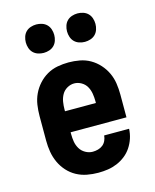

<svg xmlns="http://www.w3.org/2000/svg" viewBox="-113 -815 725 900"><g transform="rotate(-15 250.0 -365.5)"><path d="M252 8Q225 8 198 3Q171 -2 147 -15Q123 -28 104.5 -48.5Q86 -69 74.5 -94Q63 -119 58.5 -146Q54 -173 54 -200V-320Q54 -347 58 -374Q62 -401 73.5 -425.5Q85 -450 103.5 -470.5Q122 -491 145.5 -504.5Q169 -518 196 -523Q223 -528 250 -528Q277 -528 304 -523Q331 -518 354.5 -504.5Q378 -491 396.5 -470.5Q415 -450 426.5 -425.5Q438 -401 442 -374Q446 -347 446 -320V-209H175V-200Q175 -181 178 -163Q181 -145 190.5 -129Q200 -113 217 -103.5Q234 -94 252 -94Q265 -94 278 -97.5Q291 -101 301 -109Q311 -117 316.5 -129Q322 -141 323 -154H444Q443 -130 435.5 -107.5Q428 -85 415 -65.5Q402 -46 383.5 -31.5Q365 -17 343.5 -8Q322 1 299 4.5Q276 8 252 8ZM175 -311H325V-320Q325 -338 322 -356.5Q319 -375 310 -391Q301 -407 284.5 -416.5Q268 -426 250 -426Q232 -426 215.5 -416.5Q199 -407 190 -391Q181 -375 178 -356.5Q175 -338 175 -320ZM350 -601Q336 -601 322.5 -605.5Q309 -610 299.5 -619.5Q290 -629 285.5 -642.5Q281 -656 281 -670Q281 -684 285.5 -697.5Q290 -711 299.5 -720.5Q309 -730 322.5 -734.5Q336 -739 350 -739Q364 -739 377.5 -734.5Q391 -730 400.5 -720.5Q410 -711 414.5 -697.5Q419 -684 419 -670Q419 -656 414.5 -642.5Q410 -629 400.5 -619.5Q391 -610 377.5 -605.5Q364 -601 350 -601ZM150 -601Q136 -601 122.5 -605.5Q109 -610 99.5 -619.5Q90 -629 85.5 -642.5Q81 -656 81 -670Q81 -684 85.5 -697.5Q90 -711 99.5 -720.5Q109 -730 122.5 -734.5Q136 -739 150 -739Q164 -739 177.5 -734.5Q191 -730 200.5 -720.5Q210 -711 214.5 -697.5Q219 -684 219 -670Q219 -656 214.5 -642.5Q210 -629 200.5 -619.5Q191 -610 177.5 -605.5Q164 -601 150 -601Z"/></g></svg>

Font: Iosevka Curly Slab Extrabold
Style: Regular
Weight: 800
Monospace: yes
Designer: Belleve Invis
Foundry: Belleve Invis
Version: Version 22.1.2; ttfautohint (v1.8.4)